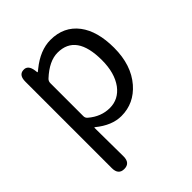

<svg xmlns="http://www.w3.org/2000/svg" viewBox="-215 -689 1051 1051"><g transform="rotate(-45 310.0 -164.0)"><path d="M137 229Q92 229 92 177V-492Q92 -543 129 -545Q166 -548 173 -497L174 -488Q175 -481 176.5 -481Q178 -481 191 -492Q271 -557 351 -557Q454 -557 512 -481Q567 -408 567 -280Q567 -146 496 -64Q429 13 331 13Q258 13 185 -47Q181 -50 181 -45L183 177Q183 229 137 229ZM428 -120Q472 -180 472 -279Q472 -480 329 -480Q264 -480 194 -415Q183 -405 183 -390V-134Q183 -120 194 -111Q250 -63 317.5 -63Q385 -63 428 -120Z"/></g></svg>

Font: Resource Han Rounded JP
Style: Regular
Weight: 400
Designer: Cyano Hao (round all glyphs); Ryoko NISHIZUKA 西塚涼子 (kana, bopomofo & ideographs); Paul D. Hunt (Latin, Greek & Cyrillic)
Foundry: Cyano Hao
Version: 0.990